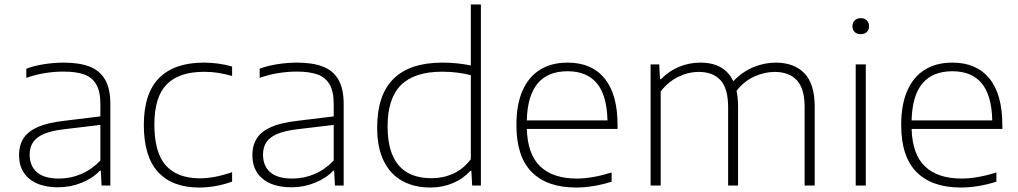

<svg xmlns="http://www.w3.org/2000/svg" viewBox="-20 -828 4546 857"><path d="M472.5 -364.5V0H433.5L430 -66H425.5Q394.5 -32.5 344.2 -12.2Q294 8 239.5 8Q184.5 8 145.2 -9.2Q106 -26.5 85.5 -58.5Q65 -90.5 65 -135Q65 -180.5 85.5 -211.5Q106 -242.5 149.8 -261.5Q193.5 -280.5 264.5 -288.5L428 -308.5V-364.5Q428 -420.5 409.2 -452Q390.5 -483.5 354.8 -496Q319 -508.5 262.5 -508.5Q223.5 -508.5 181 -501.8Q138.5 -495 97.5 -480.5V-521.5Q132.5 -534.5 176.8 -541.5Q221 -548.5 264 -548.5Q333 -548.5 378.8 -531.2Q424.5 -514 448.5 -473.5Q472.5 -433 472.5 -364.5ZM428 -111.5V-270.5L265 -251Q209.5 -244.5 176.2 -230.2Q143 -216 127.8 -193.5Q112.5 -171 112.5 -138Q112.5 -87 145 -59Q177.5 -31 243.5 -31Q295.5 -31 343 -51.5Q390.5 -72 428 -111.5Z M622 -270Q622 -411 690.2 -479.8Q758.5 -548.5 890 -548.5Q922.5 -548.5 955.2 -544Q988 -539.5 1016 -531V-489Q984 -498 954.2 -502.8Q924.5 -507.5 891.5 -507.5Q779 -507.5 724 -451.2Q669 -395 669 -272Q669 -147 720.2 -89.5Q771.5 -32 873 -32Q936.5 -32 1016 -59.5V-17.5Q943.5 9 868.5 9Q749 9 685.5 -60.2Q622 -129.5 622 -270Z M1514 -364.5V0H1475L1471.5 -66H1467Q1436 -32.5 1385.8 -12.2Q1335.5 8 1281 8Q1226 8 1186.8 -9.2Q1147.5 -26.5 1127 -58.5Q1106.5 -90.5 1106.5 -135Q1106.5 -180.5 1127 -211.5Q1147.5 -242.5 1191.2 -261.5Q1235 -280.5 1306 -288.5L1469.5 -308.5V-364.5Q1469.5 -420.5 1450.8 -452Q1432 -483.5 1396.2 -496Q1360.5 -508.5 1304 -508.5Q1265 -508.5 1222.5 -501.8Q1180 -495 1139 -480.5V-521.5Q1174 -534.5 1218.2 -541.5Q1262.5 -548.5 1305.5 -548.5Q1374.5 -548.5 1420.2 -531.2Q1466 -514 1490 -473.5Q1514 -433 1514 -364.5ZM1469.5 -111.5V-270.5L1306.5 -251Q1251 -244.5 1217.8 -230.2Q1184.5 -216 1169.2 -193.5Q1154 -171 1154 -138Q1154 -87 1186.5 -59Q1219 -31 1285 -31Q1337 -31 1384.5 -51.5Q1432 -72 1469.5 -111.5Z M1663.5 -259Q1663.5 -548.5 1955 -548.5Q2018 -548.5 2081.5 -536V-808H2126.5V0H2087.5L2084 -65.5H2079.5Q2047.5 -30 2001.2 -10.5Q1955 9 1901 9Q1830 9 1776.8 -19.8Q1723.5 -48.5 1693.5 -108.2Q1663.5 -168 1663.5 -259ZM2081.5 -117.5V-492.5Q2055 -499.5 2021.5 -503.8Q1988 -508 1954 -508Q1830 -508 1770 -448.5Q1710 -389 1710 -264Q1710 -32.5 1906.5 -32.5Q1958 -32.5 2003.2 -53Q2048.5 -73.5 2081.5 -117.5Z M2736.5 -252.5H2331.5Q2335 -138.5 2391.8 -84.8Q2448.5 -31 2555 -31Q2622 -31 2710 -58V-17Q2627 9 2551 9Q2422 9 2353.5 -60Q2285 -129 2285 -270Q2285 -361.5 2312.5 -423.8Q2340 -486 2391 -517.2Q2442 -548.5 2513.5 -548.5Q2621 -548.5 2678.8 -477.8Q2736.5 -407 2736.5 -269.5ZM2331.5 -290.5H2691.5Q2689 -402.5 2644.2 -456.2Q2599.5 -510 2513.5 -510Q2336.5 -510 2331.5 -290.5Z M3616.5 -351V0H3571.5V-349.5Q3571.5 -433 3536.5 -470Q3501.5 -507 3438 -507Q3392.5 -507 3347 -486.5Q3301.5 -466 3267.5 -422.5Q3274.5 -390 3274.5 -351.5V0H3230V-349.5Q3230 -433 3196 -470Q3162 -507 3099.5 -507Q3052.5 -507 3007.8 -485.2Q2963 -463.5 2929 -420V0H2884V-540.5H2922.5L2926 -474.5H2930.5Q2965 -510.5 3010.5 -529.5Q3056 -548.5 3106 -548.5Q3214 -548.5 3253 -465.5Q3295 -509 3344.2 -528.8Q3393.5 -548.5 3442.5 -548.5Q3524.5 -548.5 3570.5 -501Q3616.5 -453.5 3616.5 -351Z M3799.5 0V-540.5H3844.5V0ZM3785 -711Q3785 -727 3795 -737Q3805 -747 3822 -747Q3839 -747 3849 -737Q3859 -727 3859 -711Q3859 -694.5 3849 -685Q3839 -675.5 3822 -675.5Q3805 -675.5 3795 -685Q3785 -694.5 3785 -711Z M4454 -252.5H4049Q4052.5 -138.5 4109.2 -84.8Q4166 -31 4272.5 -31Q4339.5 -31 4427.5 -58V-17Q4344.5 9 4268.5 9Q4139.5 9 4071 -60Q4002.5 -129 4002.5 -270Q4002.5 -361.5 4030 -423.8Q4057.5 -486 4108.5 -517.2Q4159.5 -548.5 4231 -548.5Q4338.5 -548.5 4396.2 -477.8Q4454 -407 4454 -269.5ZM4049 -290.5H4409Q4406.5 -402.5 4361.8 -456.2Q4317 -510 4231 -510Q4054 -510 4049 -290.5Z"/></svg>

Font: Encode Sans Expanded ExtraLight
Style: Regular
Weight: 275
Width: 7
Designer: Multiple Designers
Foundry: Impallari Type
Version: Version 2.000